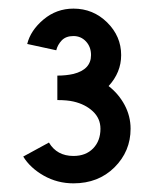

<svg xmlns="http://www.w3.org/2000/svg" viewBox="-20 -921 352 448"><path d="M111.3 -803.7 43.5 -818.4Q51.3 -850.1 81.5 -875.5Q111.8 -900.9 151.4 -900.9Q197.3 -900.9 230 -868.7Q262.7 -836.4 262.7 -792.5Q262.7 -752 233.4 -720.2Q256.8 -702.1 270.8 -676Q284.7 -649.9 284.7 -620.6Q284.7 -567.9 247.1 -530.5Q209.5 -493.2 151.4 -493.2Q113.8 -493.2 82 -511.2Q50.3 -529.3 34.2 -555.7L94.2 -588.4Q112.8 -557.1 151.4 -557.1Q180.2 -557.1 197.3 -574.7Q214.4 -592.3 214.4 -620.6Q214.4 -644.5 196.8 -661.1Q179.2 -677.7 151.4 -684.1Q136.7 -687.5 113.8 -687.5V-744.6Q134.3 -744.6 151.4 -748.5Q192.4 -758.8 192.4 -792.5Q192.4 -811.5 180.7 -824.2Q168.9 -836.9 151.4 -836.9Q133.8 -836.9 124 -826.7Q114.3 -816.4 111.3 -803.7Z"/></svg>

Font: LilGrotesk
Style: Regular
Weight: 400
Designer: BSozoo
Foundry: BSozoo
Version: Version 1.004;PS 001.004;hotconv 1.0.70;makeotf.lib2.5.58329